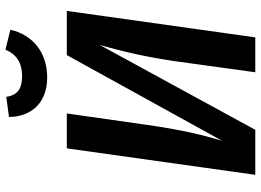

<svg xmlns="http://www.w3.org/2000/svg" viewBox="-146 -810 956 704"><g transform="rotate(-90 332.0 -458.0)"><path d="M400 -763C491 -763 556 -815 575 -898L502 -916C484 -874 452 -855 405 -855C361 -855 335 -870 329 -913L255 -903C256 -821 307 -763 400 -763ZM644 -691H482L168 -122C190 -196 208 -271 226 -396L268 -691H140L43 0H208L519 -570C498 -495 477 -412 460 -297L419 0H547Z"/></g></svg>

Font: Fira Sans Medium
Style: Italic
Weight: 500
Italic angle: -8°
Designer: bBox Type GmbH & Carrois Corporate GbR & Edenspiekermann AG
Foundry: bBox Type GmbH & Carrois Corporate GbR & Edenspiekermann AG
Version: Version 4.301;PS 004.301;hotconv 1.0.88;makeotf.lib2.5.64775